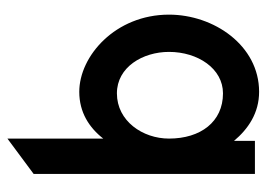

<svg xmlns="http://www.w3.org/2000/svg" viewBox="-118 -384 702 505"><g transform="rotate(90 232.5 -131.0)"><path d="M18 -225C18 -84 127 11 221 11C275 11 315 -15 344 -52V200L437 131V-451H350V-396C319 -433 277 -462 221 -462C99 -462 18 -343 18 -225ZM116 -225C116 -301 160 -367 225 -367C300 -367 344 -308 344 -225C344 -156 298 -88 225 -88C156 -88 116 -156 116 -225Z"/></g></svg>

Font: Charger Sport
Style: BdNrw
Weight: 700
Designer: Jasper
Foundry: Cannot Into Space Fonts
Version: Version 1.1